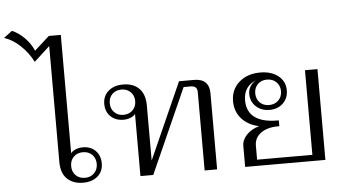

<svg xmlns="http://www.w3.org/2000/svg" viewBox="-186 -1064 2100 1180"><g transform="rotate(-5 864.0 -474.0)"><path d="M146 -130V-845L49 -756Q21 -812 -26 -857Q-73 -902 -126 -919L-74 -958Q-32 -940 3.5 -903.5Q39 -867 57 -824L149 -907H223V-177Q233 -190 253 -198.5Q273 -207 297 -207Q346 -207 375.5 -177Q405 -147 405 -99Q405 -49 371 -19.5Q337 10 281 10Q220 10 183 -25Q146 -60 146 -130ZM374 -98Q374 -133 352 -155Q330 -177 295 -177Q260 -177 238 -155Q216 -133 216 -98Q216 -63 238 -41Q260 -19 295 -19Q330 -19 352 -41.5Q374 -64 374 -98Z M1108 -471V0H1031V-484Q1031 -522 991 -522H947L714 0H635V-383Q625 -370 605 -362Q585 -354 562 -354Q513 -354 482.5 -383.5Q452 -413 452 -461Q452 -510 486.5 -540Q521 -570 577 -570Q641 -570 676.5 -533.5Q712 -497 712 -430V-89L922 -560H1017Q1061 -560 1084.5 -537Q1108 -514 1108 -471ZM643 -462Q643 -496 621 -518Q599 -540 564 -540Q530 -540 508 -518.5Q486 -497 486 -462Q486 -428 508 -406Q530 -384 564 -384Q599 -384 621 -406Q643 -428 643 -462Z M1776 -560V0H1281V-129Q1281 -166 1310 -197Q1339 -228 1388 -242Q1320 -257 1281 -301Q1242 -345 1242 -408Q1242 -480 1292.5 -525Q1343 -570 1424 -570Q1492 -570 1534.5 -536Q1577 -502 1577 -447Q1577 -398 1544.5 -367Q1512 -336 1462 -336Q1411 -336 1378 -366.5Q1345 -397 1345 -445Q1345 -471 1358.5 -492Q1372 -513 1396 -524Q1358 -512 1337 -482Q1316 -452 1316 -408Q1316 -338 1363.5 -302.5Q1411 -267 1504 -267H1512V-231H1505Q1438 -231 1398 -202Q1358 -173 1358 -124V-38H1699V-560ZM1461 -523Q1426 -523 1404 -501Q1382 -479 1382 -445Q1382 -410 1404 -388Q1426 -366 1461 -366Q1496 -366 1518.5 -388Q1541 -410 1541 -445Q1541 -479 1518.5 -501Q1496 -523 1461 -523Z"/></g></svg>

Font: Fahkwang Light
Style: Regular
Weight: 300
Version: Version 1.000; ttfautohint (v1.6)